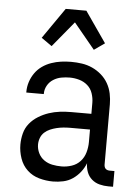

<svg xmlns="http://www.w3.org/2000/svg" viewBox="-54 -802 608 852"><g transform="rotate(5 250.0 -376.0)"><path d="M214 8Q183 8 152.5 -0.5Q122 -9 99.5 -30Q77 -51 66.5 -81.5Q56 -112 56 -143Q56 -168 62.5 -193Q69 -218 85 -237.5Q101 -257 123 -270.5Q145 -284 169 -292Q193 -300 218 -303Q243 -306 269 -306H358V-355Q358 -376 351 -397Q344 -418 328 -432Q312 -446 291 -452Q270 -458 249 -458Q230 -458 211 -454.5Q192 -451 175.5 -440.5Q159 -430 149.5 -413Q140 -396 140 -377V-375H62V-378Q62 -401 69 -422.5Q76 -444 89 -462.5Q102 -481 120.5 -494Q139 -507 160.5 -514.5Q182 -522 204 -525Q226 -528 249 -528Q273 -528 297 -524.5Q321 -521 343 -511Q365 -501 383.5 -485Q402 -469 414 -448Q426 -427 431 -403Q436 -379 436 -355V-87Q436 -82 437.5 -77Q439 -72 442.5 -68.5Q446 -65 451 -63.5Q456 -62 461 -62H482V8H461Q441 8 421.5 3Q402 -2 387 -15Q372 -28 365 -47Q358 -66 358 -86Q350 -65 335.5 -46.5Q321 -28 302 -15Q283 -2 260 3Q237 8 214 8ZM246 -62Q269 -62 291.5 -69.5Q314 -77 329.5 -94Q345 -111 351.5 -134Q358 -157 358 -180V-236H269Q254 -236 239 -234.5Q224 -233 209.5 -229.5Q195 -226 181 -220Q167 -214 156 -204Q145 -194 139.5 -179.5Q134 -165 134 -150Q134 -130 143 -111.5Q152 -93 168.5 -81.5Q185 -70 205 -66Q225 -62 246 -62ZM156 -590 109 -623 204 -760H296L391 -623L344 -590L250 -704Z"/></g></svg>

Font: Iosevka srxl
Style: Regular
Weight: 400
Monospace: yes
Designer: Belleve Invis
Foundry: Belleve Invis
Version: Version 33.0.1; ttfautohint (v1.8.3)